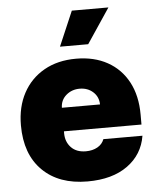

<svg xmlns="http://www.w3.org/2000/svg" viewBox="-55 -820 717 876"><g transform="rotate(-5 304.0 -381.5)"><path d="M311.1 9.9Q180 9.9 104.9 -64.5Q29.8 -138.8 29.8 -271.3Q29.8 -355.8 63.9 -419Q98 -482.2 160.2 -517.4Q222.3 -552.6 306.8 -552.6Q389.2 -552.6 450.1 -518.8Q511 -485.1 544.6 -422.4Q578.1 -359.7 578.1 -272.7V-227.3H223V-218.8Q223 -179.3 247.3 -153.6Q271.7 -127.8 315.3 -127.8Q345.5 -127.8 368.1 -140.4Q390.6 -153.1 399.1 -176.1H578.1Q564.3 -90.9 494.5 -40.5Q424.7 9.9 311.1 9.9ZM223 -335.2H397.7Q397 -370.4 372.3 -392.6Q347.7 -414.8 311.1 -414.8Q275.2 -414.8 249.5 -392.8Q223.7 -370.7 223 -335.2ZM238.6 -613.6 306.8 -772.7H474.4L367.9 -613.6Z"/></g></svg>

Font: Inter UI Black
Style: Regular
Weight: 900
Designer: Rasmus Andersson
Foundry: rsms
Version: 3.2;8d6f07862